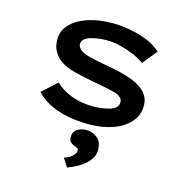

<svg xmlns="http://www.w3.org/2000/svg" viewBox="-115 -646 977 1013"><g transform="rotate(15 373.5 -139.0)"><path d="M392 10Q300 10 226 -13.5Q152 -37 102 -89L182 -162Q220 -126 272.5 -106.5Q325 -87 389 -87Q411 -87 435 -90Q459 -93 479.5 -99Q500 -105 512 -116.5Q524 -128 524 -146Q524 -173 482 -188Q458 -194 426.5 -200.5Q395 -207 360 -213Q299 -224 250 -237Q201 -250 169 -273Q144 -292 130 -318.5Q116 -345 116 -381Q116 -418 136.5 -447Q157 -476 192.5 -496.5Q228 -517 275 -527.5Q322 -538 376 -538Q423 -538 473 -529Q523 -520 567.5 -502Q612 -484 644 -455L580 -375Q555 -394 519.5 -409Q484 -424 446 -433.5Q408 -443 371 -443Q349 -443 325.5 -440Q302 -437 282 -431Q262 -425 250 -414Q238 -403 238 -387Q238 -377 244.5 -368Q251 -359 262 -352Q283 -339 319 -331Q355 -323 399 -315Q461 -305 511 -290.5Q561 -276 594 -254Q620 -237 634 -214Q648 -191 648 -161Q648 -107 614 -69Q580 -31 522.5 -10.5Q465 10 392 10ZM341 260 311 214Q325 210 339 202Q353 194 362.5 182.5Q372 171 372 160Q372 150 365.5 146.5Q359 143 350 140Q336 135 327 126.5Q318 118 318 97Q318 70 339 56Q360 42 390 42Q421 42 448 63Q475 84 475 128Q475 154 462 175Q449 196 428.5 212.5Q408 229 385 240.5Q362 252 341 260Z"/></g></svg>

Font: Lexend Tera Medium
Style: Regular
Weight: 500
Designer: Bonnie Shaver-Troup, Thomas Jockin
Foundry: Lexend
Version: Version 1.007